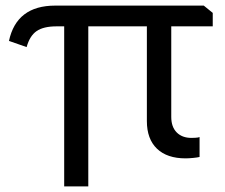

<svg xmlns="http://www.w3.org/2000/svg" viewBox="-20 -560 804 685"><path d="M209 -466H182Q135 -466 110.5 -449Q86 -432 75 -392L12 -414Q39 -540 177 -540H707L739 -514V-466H591V-143Q591 -107 610.5 -87.5Q630 -68 663 -68Q668 -68 677.5 -68.5Q687 -69 692 -71V0Q684 2 668.5 3.5Q653 5 642 5Q576 5 540 -29.5Q504 -64 504 -128V-466H295V105H209Z"/></svg>

Font: Encode Sans
Style: Regular
Weight: 400
Designer: Pablo Impallari, Andres Torresi
Foundry: Pablo Impallari, Andres Torresi
Version: Version 1.000; ttfautohint (v1.00) -l 8 -r 50 -G 200 -x 14 -